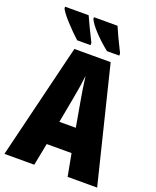

<svg xmlns="http://www.w3.org/2000/svg" viewBox="-167 -1023 909 1119"><g transform="rotate(20 287.5 -463.5)"><path d="M366 -138H212L185 0H0L174 -714H399L575 0H392ZM311 -444Q299 -509 289 -589Q283 -531 267 -446L237 -285H339ZM255 -781V-767H172Q134 -801 91.5 -847.5Q49 -894 39 -917V-927H185Q207 -877 255 -781ZM433 -781V-767H357Q311 -803 270.5 -846Q230 -889 218 -917V-927H364Q387 -872 433 -781Z"/></g></svg>

Font: Noto Sans UI CondBlack
Style: Regular
Weight: 900
Width: 3
Designer: Monotype Design Team
Foundry: Monotype Imaging Inc.
Version: Version 1.001